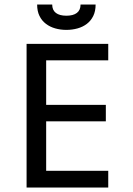

<svg xmlns="http://www.w3.org/2000/svg" viewBox="-20 -833 590 853"><path d="M460.9 0H98.1V-638.2H460.9V-564.9H185.1V-367.2H450.2V-293.9H185.1V-74.2H460.9ZM404.8 -813Q404.8 -783.2 394.3 -762Q383.8 -740.7 366 -727.1Q348.1 -713.4 324.5 -706.8Q300.8 -700.2 274.9 -700.2Q249 -700.2 225.6 -706.8Q202.1 -713.4 184.1 -727.1Q166 -740.7 155.5 -762Q145 -783.2 145 -813H211.9Q211.9 -788.1 228.3 -775.6Q244.6 -763.2 274.9 -763.2Q305.2 -763.2 321.5 -775.6Q337.9 -788.1 337.9 -813ZM0 -638.2Z"/></svg>

Font: Code New Roman
Style: Regular
Weight: 400
Monospace: yes
Designer: Sam Radian
Foundry: Code New Roman
Version: Version 2.00 November 29, 2014